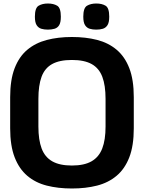

<svg xmlns="http://www.w3.org/2000/svg" viewBox="-20 -1064 821 1095"><path d="M390 11Q311 11 246.5 -5.5Q182 -22 135.5 -61.5Q89 -101 63.5 -167Q38 -233 38 -332V-510Q38 -609 63.5 -675Q89 -741 135.5 -780Q182 -819 246.5 -836Q311 -853 390 -853Q469 -853 533.5 -836.5Q598 -820 645 -780.5Q692 -741 717.5 -675Q743 -609 743 -510V-332Q743 -233 717.5 -167Q692 -101 645 -61.5Q598 -22 533.5 -5.5Q469 11 390 11ZM390 -120Q460 -120 502 -144Q544 -168 563 -217Q582 -266 582 -342V-500Q582 -577 563.5 -626Q545 -675 503 -698.5Q461 -722 390 -722Q319 -722 277 -698.5Q235 -675 217 -626Q199 -577 199 -500V-342Q199 -266 217.5 -217Q236 -168 278 -144Q320 -120 390 -120ZM529 -895Q508 -895 491.5 -900Q475 -905 465 -920.5Q455 -936 455 -969Q455 -1019 476.5 -1031.5Q498 -1044 529 -1044Q561 -1044 582 -1031.5Q603 -1019 603 -969Q603 -936 593 -920.5Q583 -905 566.5 -900Q550 -895 529 -895ZM253 -895Q232 -895 215.5 -900Q199 -905 189 -920.5Q179 -936 179 -969Q179 -1019 200.5 -1031.5Q222 -1044 253 -1044Q285 -1044 306 -1031.5Q327 -1019 327 -969Q327 -936 317.5 -920.5Q308 -905 291 -900Q274 -895 253 -895Z"/></svg>

Font: Matangi Black
Style: Regular
Weight: 900
Designer: Prashant Pant
Foundry: The Graphic Ant
Version: Version 3.002